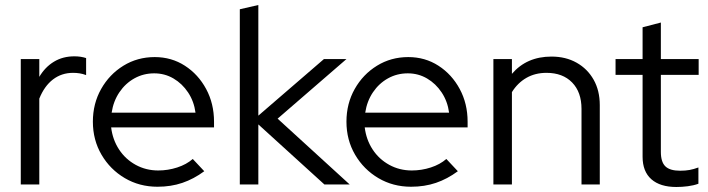

<svg xmlns="http://www.w3.org/2000/svg" viewBox="-20 -737 2827 767"><path d="M63 0V-501H137V-430Q160 -469 195.5 -490.5Q231 -512 277 -512Q303 -512 324 -505V-437Q311 -442 298 -444Q285 -446 272 -446Q226 -446 191.5 -419.5Q157 -393 137 -343V0Z M609 9Q537 9 478.5 -25.5Q420 -60 385.5 -119Q351 -178 351 -251Q351 -323 384 -381.5Q417 -440 473 -474.5Q529 -509 598 -509Q665 -509 718.5 -474.5Q772 -440 803.5 -381.5Q835 -323 835 -251V-228H424Q430 -179 455.5 -140Q481 -101 522 -78.5Q563 -56 612 -56Q651 -56 688 -68Q725 -80 750 -102L796 -53Q754 -22 708.5 -6.5Q663 9 609 9ZM426 -287H761Q755 -332 731.5 -367.5Q708 -403 673 -423.5Q638 -444 596 -444Q553 -444 517 -424Q481 -404 457 -368.5Q433 -333 426 -287Z M938 0V-700L1012 -717V-275L1274 -501H1364L1089 -263L1377 0H1276L1012 -240V0Z M1622 9Q1550 9 1491.5 -25.5Q1433 -60 1398.5 -119Q1364 -178 1364 -251Q1364 -323 1397 -381.5Q1430 -440 1486 -474.5Q1542 -509 1611 -509Q1678 -509 1731.5 -474.5Q1785 -440 1816.5 -381.5Q1848 -323 1848 -251V-228H1437Q1443 -179 1468.5 -140Q1494 -101 1535 -78.5Q1576 -56 1625 -56Q1664 -56 1701 -68Q1738 -80 1763 -102L1809 -53Q1767 -22 1721.5 -6.5Q1676 9 1622 9ZM1439 -287H1774Q1768 -332 1744.5 -367.5Q1721 -403 1686 -423.5Q1651 -444 1609 -444Q1566 -444 1530 -424Q1494 -404 1470 -368.5Q1446 -333 1439 -287Z M1951 0V-501H2025V-442Q2084 -511 2183 -511Q2240 -511 2283.5 -486.5Q2327 -462 2351.5 -418.5Q2376 -375 2376 -317V0H2303V-302Q2303 -369 2265.5 -407.5Q2228 -446 2163 -446Q2118 -446 2083 -426Q2048 -406 2025 -369V0Z M2682 10Q2617 10 2582 -21Q2547 -52 2547 -111V-438H2439V-501H2547V-628L2620 -647V-501H2771V-438H2620V-130Q2620 -90 2638 -72.5Q2656 -55 2697 -55Q2718 -55 2734.5 -58Q2751 -61 2770 -68V-3Q2751 4 2727.5 7Q2704 10 2682 10Z"/></svg>

Font: Red Hat Display Variable
Style: Regular
Weight: 400
Designer: Pentagram, MCKL
Foundry: Pentagram, MCKL
Version: Version 1.021